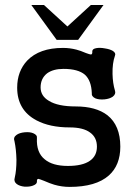

<svg xmlns="http://www.w3.org/2000/svg" viewBox="-20 -731 540 769"><path d="M156.2 -710.9H105.5L207 -571.3H293L394.5 -710.9H343.8L250 -625ZM232.4 -539.1Q137.7 -539.1 88.9 -488.3Q48.8 -445.3 48.8 -379.9Q48.8 -290 126 -249Q179.7 -220.7 258.8 -220.7Q313.5 -220.7 340.8 -200.2Q368.2 -180.7 368.2 -143.6Q368.2 -106.4 339.8 -86.9Q310.5 -66.4 252 -66.4Q190.4 -66.4 159.2 -92.8Q125 -120.1 127.9 -177.7Q129.9 -190.4 113.3 -197.3Q99.6 -203.1 79.1 -201.2Q57.6 -199.2 45.9 -190.4Q32.2 -180.7 38.1 -165Q44.9 -132.8 45.9 -90.8Q45.9 -47.9 39.1 -19.5Q34.2 -3.9 46.9 5.9Q58.6 14.6 78.1 16.6Q97.7 17.6 111.3 12.7Q127.9 6.8 127.9 -2.9Q127 -14.6 133.8 -14.6Q138.7 -13.7 156.2 -6.8Q180.7 3.9 197.3 8.8Q227.5 17.6 258.8 17.6Q364.3 17.6 416 -28.3Q461.9 -69.3 461.9 -143.6Q461.9 -228.5 410.2 -269.5Q364.3 -304.7 283.2 -304.7Q211.9 -304.7 175.8 -327.1Q142.6 -346.7 142.6 -380.9Q142.6 -417 168.9 -437.5Q193.4 -455.1 234.4 -455.1Q293 -455.1 320.3 -431.6Q345.7 -408.2 347.7 -358.4Q345.7 -344.7 362.3 -336.9Q377 -331.1 398.4 -333Q418.9 -335 431.6 -343.8Q445.3 -354.5 440.4 -368.2Q431.6 -397.5 430.7 -434.6Q429.7 -477.5 440.4 -507.8Q445.3 -518.6 431.6 -527.3Q419.9 -534.2 400.4 -537.1Q379.9 -541 365.2 -538.1Q349.6 -535.2 349.6 -525.4Q350.6 -513.7 344.7 -512.7Q339.8 -512.7 324.2 -518.6Q301.8 -528.3 286.1 -532.2Q259.8 -539.1 232.4 -539.1Z"/></svg>

Font: GungsuhChe
Style: Regular
Weight: 400
Monospace: yes
Version: Version 2.21